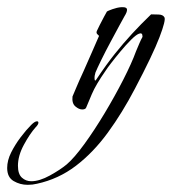

<svg xmlns="http://www.w3.org/2000/svg" viewBox="-184 -307 479 535"><path d="M-107 208Q-128 208 -146 197.5Q-164 187 -164 161Q-164 140 -153 118Q-142 96 -126.5 75.5Q-111 55 -97 41Q-87 31 -81 31Q-77 31 -77 35Q-77 40 -85 48Q-101 66 -117.5 96.5Q-134 127 -134 155Q-134 178 -123 188Q-112 198 -97 198Q-74 198 -45 182Q-16 166 2 151Q23 133 51 94.5Q79 56 107.5 8.5Q136 -39 159.5 -85Q183 -131 195 -164Q200 -176 204.5 -186.5Q209 -197 213 -204V-206Q213 -217 203 -213Q195 -210 181 -196Q167 -182 152 -164Q137 -146 125.5 -131Q114 -116 111 -111Q83 -71 72 -45Q61 -19 56 -7Q54 -2 45 -2Q36 -2 26 -10.5Q16 -19 18 -38Q19 -40 27.5 -60.5Q36 -81 49 -109Q61 -136 73 -163.5Q85 -191 92 -207Q85 -213 85 -216Q85 -219 86 -221Q88 -226 94 -237.5Q100 -249 106 -260.5Q112 -272 114 -275Q117 -277 129.5 -281.5Q142 -286 154 -287H158Q170 -287 170 -280Q170 -273 163 -262Q160 -257 149 -236.5Q138 -216 124 -190Q110 -164 98.5 -140.5Q87 -117 82 -105Q79 -96 79.5 -87.5Q80 -79 84 -85Q112 -127 136 -157Q160 -187 184 -213Q208 -239 237 -267Q247 -267 258.5 -266.5Q270 -266 274 -259Q279 -252 260.5 -203.5Q242 -155 192 -60Q157 7 116.5 62.5Q76 118 27.5 155Q-21 192 -81 205Q-93 208 -107 208Z"/></svg>

Font: The Nautigal
Style: Regular
Weight: 400
Designer: Robert E. Leuschke
Foundry: Robert E. Leuschke
Version: Version 1.100; ttfautohint (v1.8.3)